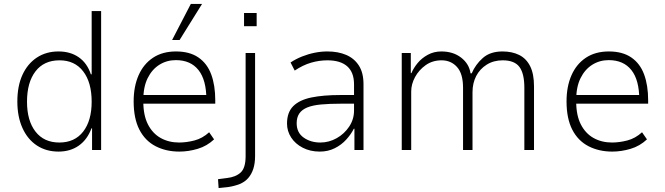

<svg xmlns="http://www.w3.org/2000/svg" viewBox="-20 -761 3376 974"><path d="M277 8Q214 8 167 -23Q120 -54 94 -111.5Q68 -169 68 -246Q68 -325 94 -381.5Q120 -438 167 -469Q214 -500 277 -500Q337 -500 379.5 -470.5Q422 -441 441 -384H445V-705H493V0H447V-110H444Q423 -53 380 -22.5Q337 8 277 8ZM281 -38Q359 -38 402 -93.5Q445 -149 445 -245Q445 -343 402 -399Q359 -455 282 -455Q203 -455 160 -399Q117 -343 117 -245Q117 -149 160 -93.5Q203 -38 281 -38Z M890 8Q822 8 769 -19.5Q716 -47 687 -103.5Q658 -160 658 -247Q658 -322 683 -379Q708 -436 756 -468Q804 -500 873 -500Q942 -500 986.5 -469.5Q1031 -439 1051.5 -383.5Q1072 -328 1072 -252V-235H690V-279H1049L1027 -256Q1027 -355 987 -405.5Q947 -456 872 -456Q826 -456 788.5 -432.5Q751 -409 729 -364.5Q707 -320 707 -254V-246Q707 -176 730.5 -130Q754 -84 795 -61Q836 -38 889 -38Q926 -38 966.5 -48.5Q1007 -59 1041 -90L1066 -54Q1030 -20 983 -6Q936 8 890 8ZM853 -558 948 -741H1005L891 -558Z M1218 -628V-695H1282V-628ZM1089 193 1086 148 1132 142Q1176 137 1201 114Q1226 91 1226 31V-492H1274V30Q1274 68 1265 95.5Q1256 123 1239 142.5Q1222 162 1196 172.5Q1170 183 1137 188Z M1602 8Q1554 8 1516 -11.5Q1478 -31 1457 -63.5Q1436 -96 1436 -134Q1436 -191 1467.5 -222.5Q1499 -254 1559.5 -266.5Q1620 -279 1708 -279H1787V-235H1710Q1651 -235 1608.5 -231Q1566 -227 1539 -216Q1512 -205 1498.5 -185.5Q1485 -166 1485 -136Q1485 -88 1520.5 -63Q1556 -38 1605 -38Q1649 -38 1688 -60Q1727 -82 1751.5 -119Q1776 -156 1776 -200V-333Q1776 -394 1741.5 -424.5Q1707 -455 1641 -455Q1599 -455 1558 -443Q1517 -431 1475 -403L1454 -444Q1481 -462 1512.5 -474.5Q1544 -487 1576.5 -493.5Q1609 -500 1641 -500Q1695 -500 1736 -482.5Q1777 -465 1800.5 -428.5Q1824 -392 1824 -334V0H1778V-108H1775Q1761 -80 1736.5 -53Q1712 -26 1678 -9Q1644 8 1602 8Z M2018 0V-492H2064V-390H2067Q2078 -416 2098.5 -441Q2119 -466 2150 -483Q2181 -500 2219 -500Q2279 -500 2319.5 -468.5Q2360 -437 2367 -389H2373Q2392 -434 2429.5 -467Q2467 -500 2529 -500Q2578 -500 2614 -482Q2650 -464 2669.5 -425Q2689 -386 2689 -323V0H2640V-316Q2640 -388 2615 -421.5Q2590 -455 2530 -455Q2484 -455 2449 -433Q2414 -411 2395.5 -375Q2377 -339 2377 -293V0H2329V-316Q2329 -387 2298.5 -421Q2268 -455 2220 -455Q2174 -455 2139.5 -430.5Q2105 -406 2085.5 -370Q2066 -334 2066 -297V0Z M3086 8Q3018 8 2965 -19.5Q2912 -47 2883 -103.5Q2854 -160 2854 -247Q2854 -322 2879 -379Q2904 -436 2952 -468Q3000 -500 3069 -500Q3138 -500 3182.5 -469.5Q3227 -439 3247.5 -383.5Q3268 -328 3268 -252V-235H2886V-279H3245L3223 -256Q3223 -355 3183 -405.5Q3143 -456 3068 -456Q3022 -456 2984.5 -432.5Q2947 -409 2925 -364.5Q2903 -320 2903 -254V-246Q2903 -176 2926.5 -130Q2950 -84 2991 -61Q3032 -38 3085 -38Q3122 -38 3162.5 -48.5Q3203 -59 3237 -90L3262 -54Q3226 -20 3179 -6Q3132 8 3086 8Z"/></svg>

Font: Nunito Sans 7pt SemiCondensed ExtraLight
Style: Regular
Weight: 250
Width: 4
Designer: Vernon Adams
Foundry: Vernon Adams
Version: Version 3.101;gftools[0.9.27]